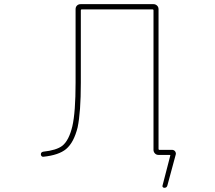

<svg xmlns="http://www.w3.org/2000/svg" viewBox="-20 -773 1040 929"><path d="M775.4 135.7Q770.5 135.7 767.6 132.3Q764.6 128.9 766.6 124L803.7 -19.5Q805.7 -23.4 800.8 -23.4H747.1Q736.3 -23.4 729.5 -30.8Q722.7 -38.1 722.7 -47.9V-722.7Q722.7 -727.5 717.8 -727.5H376Q371.1 -727.5 371.1 -722.7V-372.1Q371.1 -230.5 355.5 -156.2Q346.7 -121.1 333 -94.7Q319.3 -68.4 299.8 -51.8Q264.6 -22.5 190.4 -14.6Q185.5 -13.7 181.6 -17.1Q177.7 -20.5 177.7 -26.4Q177.7 -37.1 189.5 -39.1Q252.9 -45.9 281.2 -67.4Q313.5 -92.8 330.1 -162.1Q345.7 -230.5 345.7 -372.1V-728.5Q345.7 -739.3 352.5 -746.1Q359.4 -752.9 370.1 -752.9H722.7Q732.4 -752.9 739.7 -746.1Q747.1 -739.3 747.1 -728.5V-52.7Q747.1 -47.9 751 -47.9H812.5Q821.3 -47.9 827.1 -41Q831.1 -35.2 831.1 -29.3Q831.1 -27.3 830.1 -24.4L790 124Q787.1 135.7 775.4 135.7Z"/></svg>

Font: Rounded-L Mgen+ 2m thin
Style: Regular
Weight: 100
Designer: [Source Han Sans]
Ryoko NISHIZUKA  (kana & ideographs); Paul D. Hunt (Latin, Greek & Cyrillic); Wenlong ZHANG  (bopomofo
Version: Version 1.059.20150602